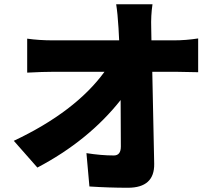

<svg xmlns="http://www.w3.org/2000/svg" viewBox="-20 -832 1040 904"><path d="M799 -642Q855 -642 913 -651V-492Q841 -494 808 -494H697L706 -61Q708 52 582 52Q493 52 401 46L387 -111Q456 -100 516 -100Q549 -100 549 -142Q549 -277 548 -361Q397 -170 156 -43L45 -169Q335 -306 472 -494H233Q182 -494 108 -490V-650Q164 -642 229 -642H541L538 -700Q534 -768 527 -812H698Q690 -759 692 -700L693 -642Z"/></svg>

Font: KaiGen Gothic KR Heavy
Style: Heavy
Weight: 900
Designer: Ryoko NISHIZUKA  (kana & ideographs); Paul D. Hunt (Latin, Greek & Cyrillic); Wenlong ZHANG  (bopomofo); Sandoll Communi
Foundry: Adobe Systems Incorporated
Version: Version 1.002 March 28, 2018